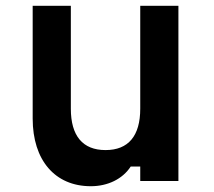

<svg xmlns="http://www.w3.org/2000/svg" viewBox="-20 -626 740 664"><path d="M597 -606H465V-250C465 -156 424 -107 345 -107C266 -107 225 -156 225 -250V-606H93V-216C93 -72 170 18 294 18C353 18 404 -7 432 -50H465V0H597Z"/></svg>

Font: Martian Mono Std Md
Style: Regular
Weight: 500
Monospace: yes
Designer: Roman Shamin
Foundry: Evil Martians
Version: Version 1.000